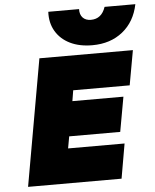

<svg xmlns="http://www.w3.org/2000/svg" viewBox="-59 -932 791 982"><g transform="rotate(-5 336.5 -441.5)"><path d="M673 -883Q655 -794 592 -743.5Q529 -693 436 -693Q370 -693 322 -716.5Q274 -740 248.5 -783Q223 -826 226 -883H384Q383 -855 398 -839Q413 -823 440 -823Q495 -823 515 -883ZM640 -650 608 -472H318L309 -417H571L539 -239H277L266 -178H556L525 0H45L160 -650Z"/></g></svg>

Font: Overused Grotesk Black
Style: Italic
Weight: 900
Italic angle: -10°
Version: Version 0.003